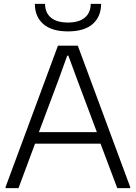

<svg xmlns="http://www.w3.org/2000/svg" viewBox="-20 -977 705 997"><path d="M9 -6 281 -740H384L656 -6V0H589L502 -231H162L76 0H9ZM483 -291 381 -563 335 -688H329L284 -563L182 -291ZM333 -814Q248 -814 204.5 -852.5Q161 -891 161 -957H214Q214 -911 244.5 -885.5Q275 -860 333 -860Q390 -860 420.5 -885.5Q451 -911 451 -957H505Q505 -891 461.5 -852.5Q418 -814 333 -814Z"/></svg>

Font: Plata Sans Light
Style: Regular
Weight: 300
Designer: Pablo Impallari, Andres Torresi, & Cristiano Sobral
Foundry: Pablo Impallari, Andres Torresi, & Cristiano Sobral
Version: Version 1.00;December 28, 2019;FontCreator 12.0.0.2547 64-bi